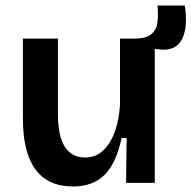

<svg xmlns="http://www.w3.org/2000/svg" viewBox="-20 -663 694 696"><path d="M245 13Q63 13 63 -234V-523H190V-249Q190 -92 289 -92Q327 -92 354 -117.5Q381 -143 396.5 -186.5Q412 -230 415 -284V-523H541V0H437L439 -163H421Q401 -70 358.5 -28.5Q316 13 245 13ZM555 -484 463 -495 465 -523Q510 -523 529 -539.5Q548 -556 551 -583.5Q554 -611 551 -643H650Q662 -563 639 -519.5Q616 -476 555 -484Z"/></svg>

Font: Bricolage Grotesque 12pt SemiBold
Style: Regular
Weight: 600
Designer: Mathieu Triay
Foundry: Atelier Triay
Version: Version 1.001; ttfautohint (v1.8.4.7-5d5b);gftools[0.9.33.de